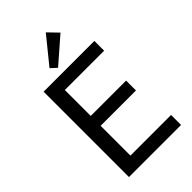

<svg xmlns="http://www.w3.org/2000/svg" viewBox="-279 -1036 1126 1126"><g transform="rotate(-45 284.0 -472.5)"><path d="M85 0H517V-83H180V-330H473V-412H180V-627H506V-708H85ZM207 -781 244 -747 400 -883 340 -945Z"/></g></svg>

Font: Telex Regular
Style: Regular
Weight: 400
Designer: Andres Torresi
Foundry: Andres Torresi
Version: Version 1.001